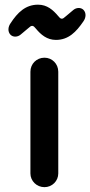

<svg xmlns="http://www.w3.org/2000/svg" viewBox="-20 -771 377 801"><path d="M106.9 -47.4C106.9 -16.1 132.8 9.8 165.5 9.8C197.3 9.8 223.1 -15.6 223.1 -47.4V-471.7C223.1 -504.9 197.3 -530.3 165.5 -530.3C132.8 -530.3 106.9 -504.9 106.9 -471.7ZM255.9 -704.1C246.6 -696.3 243.2 -692.9 237.8 -692.9C231.4 -692.9 227.5 -698.7 222.7 -704.1C201.2 -729.5 176.8 -751.5 138.7 -751.5C86.4 -751.5 53.2 -718.8 23.9 -673.8C13.2 -658.7 11.7 -639.2 23.4 -626.5C34.7 -614.7 53.7 -616.2 65.9 -626.5L96.2 -651.9C105.5 -659.7 108.4 -663.1 114.3 -663.1C120.6 -663.1 124.5 -657.2 129.4 -651.9C150.4 -626.5 175.8 -604.5 213.4 -604.5C265.6 -604.5 297.9 -637.7 328.1 -682.1C338.9 -697.3 340.3 -716.8 328.6 -729.5C317.4 -741.2 298.3 -739.7 286.1 -729.5Z"/></svg>

Font: Supermercado One
Style: Regular
Weight: 400
Designer: James Grieshaber
Foundry: James Grieshaber
Version: Version 1.002